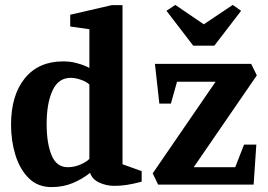

<svg xmlns="http://www.w3.org/2000/svg" viewBox="-20 -752 1090 782"><path d="M190 10Q134 10 97.5 -26Q61 -62 43 -120Q25 -178 25 -244Q25 -364 81 -433Q137 -502 237 -502Q265 -502 288.5 -496Q312 -490 327 -483.5Q342 -477 344 -475V-633L266 -644V-692L435 -731H479V-83L557 -55V-12Q523 -3 497 1Q471 5 446 5Q413 5 384 -8.5Q355 -22 347 -48Q316 -23 276.5 -6.5Q237 10 190 10ZM256 -71Q283 -71 308 -82Q333 -93 344 -105V-408Q331 -420 308.5 -427.5Q286 -435 268 -435Q218 -435 194 -383.5Q170 -332 170 -246Q170 -169 190 -120Q210 -71 256 -71ZM624 0 602 -46 858 -419H701L676 -330H629L611 -492H1003L1026 -445L769 -71H938L974 -163H1024L1013 0ZM767 -566 658 -708 694 -732 810 -653 928 -732 962 -708 853 -566Z"/></svg>

Font: Manuale
Style: Bold
Weight: 700
Version: Version 1.002